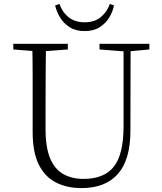

<svg xmlns="http://www.w3.org/2000/svg" viewBox="-20 -947 828 982"><path d="M262 -919 284 -927Q299 -884 331.5 -858.5Q364 -833 413 -833Q463 -833 494.5 -858.5Q526 -884 542 -927L563 -919Q557 -888 539 -858Q521 -828 490 -808Q459 -788 413 -788Q367 -788 336 -808Q305 -828 287 -858Q269 -888 262 -919ZM397 15Q322 15 265.5 -14Q209 -43 178 -106Q147 -169 147 -271V-387Q147 -472 147 -556Q147 -640 145 -723H215Q214 -641 213.5 -557Q213 -473 213 -387V-286Q213 -193 236.5 -137Q260 -81 304 -56.5Q348 -32 407 -32Q513 -32 562.5 -95Q612 -158 612 -303V-723H648L647 -278Q647 -130 583 -57.5Q519 15 397 15ZM48 -694V-723H327V-694L194 -684H175ZM489 -694V-723H744V-694L636 -684H618Z"/></svg>

Font: Noto Serif HK
Style: Regular
Weight: 200
Designer: Ryoko NISHIZUKA 西塚涼子 (kana & ideographs); Frank Grießhammer (Latin, Greek & Cyrillic); Wenlong ZHANG 张文龙 (bopomofo); San
Foundry: Adobe
Version: Version 2.001;hotconv 1.1.0;makeotfexe 2.6.0